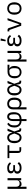

<svg xmlns="http://www.w3.org/2000/svg" viewBox="3090 -3910 1020 7240"><g transform="rotate(-90 3600.0 -290.0)"><path d="M98 200V-516H178V-199Q178 -129 208.5 -94Q239 -59 297 -59Q329 -59 357.5 -69.5Q386 -80 404 -102Q422 -124 422 -158V-516H502V0H422V-84H418Q401 -44 369.5 -16Q338 12 278 12Q240 12 214.5 -1Q189 -14 175 -40H171L178 44V200Z M892 12Q787 12 729 -32Q671 -76 671 -150Q671 -199 698 -231Q725 -263 777 -270V-274Q732 -285 707 -313Q682 -341 682 -389Q682 -454 732.5 -491Q783 -528 886 -528Q966 -528 1017 -500Q1068 -472 1102 -421L1046 -383Q1024 -419 987 -439Q950 -459 890 -459Q823 -459 795 -438.5Q767 -418 767 -385V-373Q767 -338 792 -319Q817 -300 865 -300H994V-233H855Q807 -233 781.5 -212.5Q756 -192 756 -153V-139Q756 -103 788.5 -80Q821 -57 892 -57Q949 -57 988 -77.5Q1027 -98 1051 -136L1110 -88Q1077 -40 1024.5 -14Q972 12 892 12Z M1565 0Q1507 0 1479 -33Q1451 -66 1451 -118V-448H1257V-516H1744V-448H1531V-68H1669V0Z M2379 0H2334Q2294 0 2272 -19Q2250 -38 2242 -83L2225 -184H2221Q2208 -120 2183 -76Q2158 -32 2120 -10Q2082 12 2028 12Q1966 12 1919.5 -21.5Q1873 -55 1847 -116Q1821 -177 1821 -258Q1821 -340 1847 -400.5Q1873 -461 1919.5 -494.5Q1966 -528 2028 -528Q2081 -528 2119.5 -506.5Q2158 -485 2183.5 -441.5Q2209 -398 2223 -332H2227L2256 -443L2283 -516H2371L2262 -260L2325 -70H2379ZM2028 -59Q2058 -59 2080.5 -69Q2103 -79 2121 -103.5Q2139 -128 2155 -173L2186 -258L2155 -343Q2139 -388 2121 -413Q2103 -438 2080.5 -447.5Q2058 -457 2028 -457Q1981 -457 1944 -416Q1907 -375 1907 -294V-222Q1907 -141 1944 -100Q1981 -59 2028 -59Z M2654 12Q2585 12 2530 -20.5Q2475 -53 2443.5 -112Q2412 -171 2412 -250Q2412 -357 2448 -426Q2484 -495 2549 -528L2591 -472Q2540 -445 2516.5 -397.5Q2493 -350 2493 -269V-230Q2493 -171 2515 -133Q2537 -95 2573.5 -77Q2610 -59 2654 -59V-274Q2654 -408 2697 -468Q2740 -528 2819 -528Q2902 -528 2945.5 -468Q2989 -408 2989 -274Q2989 -135 2920 -61.5Q2851 12 2729 12V200H2654ZM2729 -59Q2810 -59 2859 -98Q2908 -137 2908 -230V-299Q2908 -388 2884 -422.5Q2860 -457 2819 -457Q2777 -457 2753 -422.5Q2729 -388 2729 -299Z M3095 -302Q3095 -374 3117.5 -419Q3140 -464 3174 -487.5Q3208 -511 3244 -519.5Q3280 -528 3307 -528Q3370 -528 3423 -501Q3476 -474 3507.5 -415Q3539 -356 3539 -258Q3539 -131 3486 -59.5Q3433 12 3338 12Q3284 12 3244 -1Q3204 -14 3179 -61H3175V200H3095ZM3307 -59Q3377 -59 3415.5 -101.5Q3454 -144 3454 -214V-302Q3454 -372 3413.5 -414.5Q3373 -457 3307 -457Q3241 -457 3208 -414.5Q3175 -372 3175 -302V-165Q3175 -125 3193 -101.5Q3211 -78 3241.5 -68.5Q3272 -59 3307 -59Z M4179 0H4134Q4094 0 4072 -19Q4050 -38 4042 -83L4025 -184H4021Q4008 -120 3983 -76Q3958 -32 3920 -10Q3882 12 3828 12Q3766 12 3719.5 -21.5Q3673 -55 3647 -116Q3621 -177 3621 -258Q3621 -340 3647 -400.5Q3673 -461 3719.5 -494.5Q3766 -528 3828 -528Q3881 -528 3919.5 -506.5Q3958 -485 3983.5 -441.5Q4009 -398 4023 -332H4027L4056 -443L4083 -516H4171L4062 -260L4125 -70H4179ZM3828 -59Q3858 -59 3880.5 -69Q3903 -79 3921 -103.5Q3939 -128 3955 -173L3986 -258L3955 -343Q3939 -388 3921 -413Q3903 -438 3880.5 -447.5Q3858 -457 3828 -457Q3781 -457 3744 -416Q3707 -375 3707 -294V-222Q3707 -141 3744 -100Q3781 -59 3828 -59Z M4640 -446V-439Q4690 -416 4711.5 -370.5Q4733 -325 4733 -252Q4733 -173 4703.5 -113.5Q4674 -54 4621.5 -21Q4569 12 4500 12Q4431 12 4378.5 -21Q4326 -54 4296.5 -113.5Q4267 -173 4267 -252Q4267 -331 4295.5 -390.5Q4324 -450 4378.5 -483Q4433 -516 4512 -516H4778V-446ZM4512 -446Q4437 -446 4394 -405.5Q4351 -365 4351 -283V-221Q4351 -139 4391 -98Q4431 -57 4500 -57Q4569 -57 4609 -98Q4649 -139 4649 -221V-283Q4649 -325 4642.5 -352Q4636 -379 4621.5 -400.5Q4607 -422 4582 -446Z M4898 200V-516H4978V-199Q4978 -129 5008.5 -94Q5039 -59 5097 -59Q5129 -59 5157.5 -69.5Q5186 -80 5204 -102Q5222 -124 5222 -158V-516H5302V0H5222V-84H5218Q5201 -44 5169.5 -16Q5138 12 5078 12Q5040 12 5014.5 -1Q4989 -14 4975 -40H4971L4978 44V200Z M5692 12Q5587 12 5529 -32Q5471 -76 5471 -150Q5471 -199 5498 -231Q5525 -263 5577 -270V-274Q5532 -285 5507 -313Q5482 -341 5482 -389Q5482 -454 5532.5 -491Q5583 -528 5686 -528Q5766 -528 5817 -500Q5868 -472 5902 -421L5846 -383Q5824 -419 5787 -439Q5750 -459 5690 -459Q5623 -459 5595 -438.5Q5567 -418 5567 -385V-373Q5567 -338 5592 -319Q5617 -300 5665 -300H5794V-233H5655Q5607 -233 5581.5 -212.5Q5556 -192 5556 -153V-139Q5556 -103 5588.5 -80Q5621 -57 5692 -57Q5749 -57 5788 -77.5Q5827 -98 5851 -136L5910 -88Q5877 -40 5824.5 -14Q5772 12 5692 12ZM5718 -585 5661 -592 5690 -780 5770 -769Z M6249 0 6088 -448H6036V-516H6081Q6116 -516 6135.5 -504Q6155 -492 6165 -460L6219 -300L6299 -67H6303L6383 -300L6457 -516H6536L6351 0Z M6900 12Q6828 12 6775.5 -21.5Q6723 -55 6694.5 -115.5Q6666 -176 6666 -258Q6666 -340 6694.5 -400.5Q6723 -461 6775.5 -494.5Q6828 -528 6900 -528Q6973 -528 7025 -494.5Q7077 -461 7105.5 -400.5Q7134 -340 7134 -258Q7134 -176 7105.5 -115.5Q7077 -55 7025 -21.5Q6973 12 6900 12ZM6900 -57Q6967 -57 7008 -97.5Q7049 -138 7049 -221V-295Q7049 -378 7008 -418.5Q6967 -459 6900 -459Q6833 -459 6792 -418.5Q6751 -378 6751 -295V-221Q6751 -138 6792 -97.5Q6833 -57 6900 -57Z"/></g></svg>

Font: Lilex
Style: Regular
Weight: 400
Monospace: yes
Designer: Mike Abbink, Paul van der Laan, Pieter van Rosmalen, Mikhael Khrustik
Foundry: Mikhael Khrustik
Version: Version 2.510